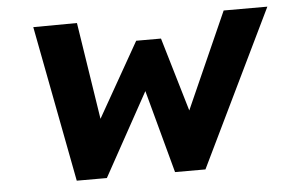

<svg xmlns="http://www.w3.org/2000/svg" viewBox="-43 -589 970 648"><g transform="rotate(-5 442.0 -265.0)"><path d="M192 0 91 -529 239 -530 290 -201 433 -453H517L591 -203L736 -529H884L628 0H525L449 -281L294 0Z"/></g></svg>

Font: Lexend SemBd
Style: Italic
Weight: 600
Italic angle: -8.13011°
Designer: Bonnie Shaver-Troup, Thomas Jockin
Foundry: Lexend
Version: Version 1.007